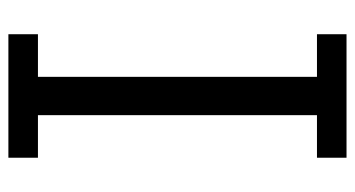

<svg xmlns="http://www.w3.org/2000/svg" viewBox="-215 -610 850 460"><g transform="rotate(90 210.0 -380.0)"><path d="M62 -785.2H357.9V-714.4H255.9V-45.9H357.9V24.9H62V-45.9H164.1V-714.4H62Z"/></g></svg>

Font: BIZ UDPGothic
Style: Regular
Weight: 400
Designer: TypeBank Co., Ltd.
Foundry: Morisawa Inc.
Version: Version 1.051